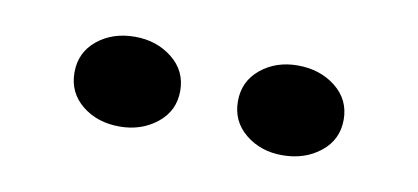

<svg xmlns="http://www.w3.org/2000/svg" viewBox="-29 -854 514 236"><g transform="rotate(10 227.5 -736.0)"><path d="M60 -736Q60 -761 79 -776.5Q98 -792 126 -792Q153 -792 172.5 -776.5Q192 -761 192 -736Q192 -711 172.5 -695.5Q153 -680 126 -680Q98 -680 79 -695.5Q60 -711 60 -736ZM264 -736Q264 -761 283 -776.5Q302 -792 329 -792Q357 -792 376.5 -776.5Q396 -761 396 -736Q396 -711 376.5 -695.5Q357 -680 329 -680Q302 -680 283 -695.5Q264 -711 264 -736Z"/></g></svg>

Font: Farro
Style: Regular
Weight: 400
Designer: Aceler Chua
Foundry: Grayscale Limited
Version: Version 1.101